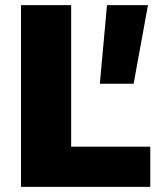

<svg xmlns="http://www.w3.org/2000/svg" viewBox="-20 -730 635 750"><path d="M62 0V-710H258V-157H567V0ZM370 -403 398 -710H558L502 -403Z"/></svg>

Font: Geist Black
Style: Regular
Weight: 400
Designer: Basement.studio, Andrés Briganti, Mateo Zaragoza
Foundry: Basement.studio, Vercel, Andrés Briganti, Guido Ferreyra, Mateo Zaragoza
Version: Version 1.401